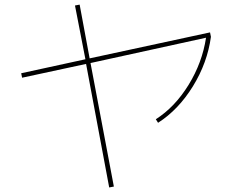

<svg xmlns="http://www.w3.org/2000/svg" viewBox="-20 -782 1040 844"><path d="M480.5 38.1 460 42 358.4 -501 77.1 -440.4 73.2 -460 355.5 -521.5 309.6 -757.8 330.1 -761.7 374 -525.4 903.3 -639.6 907.2 -620.1Q891.6 -505.9 828.1 -402.8Q764.6 -299.8 674.8 -242.2L665 -257.8Q749 -311.5 809.1 -409.2Q869.1 -506.8 885.7 -616.2L377.9 -504.9Z"/></svg>

Font: Mgen+ 1m thin
Style: Regular
Weight: 100
Designer: [Source Han Sans]
Ryoko NISHIZUKA  (kana & ideographs); Paul D. Hunt (Latin, Greek & Cyrillic); Wenlong ZHANG  (bopomofo
Version: Version 1.059.20150602